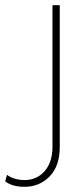

<svg xmlns="http://www.w3.org/2000/svg" viewBox="-131 -520 320 739"><path d="M99 -500V46Q99 119 60 159Q21 199 -37 199Q-84 199 -111 178L-104 153Q-91 163 -73.5 168Q-56 173 -37 173Q11 173 41 138.5Q71 104 71 44V-500Z"/></svg>

Font: Prodigy Sans ExtraLight
Style: Regular
Weight: 200
Designer: Wei Huang
Foundry: Wei Huang
Version: Version 1.003; ttfautohint (v1.8.3)